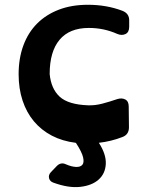

<svg xmlns="http://www.w3.org/2000/svg" viewBox="-20 -580 619 804"><path d="M471 -438Q415 -463 352 -463Q271 -463 229.5 -413.5Q188 -364 188 -270Q194 -208 230 -175Q266 -142 349 -139Q378 -138 408.5 -146Q439 -154 471 -165Q490 -171 504.5 -163.5Q519 -156 519 -134L520 -47Q520 -16 492 -6Q446 12 394 18Q425 66 423 106.5Q421 147 393 172Q365 197 316 202.5Q267 208 204 185Q189 180 185.5 166.5Q182 153 193 141L218 115Q235 98 256 108Q279 118 297.5 119Q316 120 324.5 110.5Q333 101 328 79Q323 57 299 20L297 18Q241 11 197 -12Q153 -35 122 -72Q91 -109 74.5 -159Q58 -209 58 -269Q58 -336 78 -390Q98 -444 135.5 -481.5Q173 -519 226.5 -539.5Q280 -560 348 -560Q426 -560 492 -535Q521 -524 521 -495V-468Q521 -445 505.5 -437.5Q490 -430 471 -438Z"/></svg>

Font: OpenDyslexic3
Style: Bold
Weight: 700
Designer: Abelardo Gonzalez
Version: Version 1.000;PS 001.001;hotconv 1.0.56